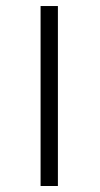

<svg xmlns="http://www.w3.org/2000/svg" viewBox="-20 -599 331 633"><path d="M113.8 14.2V-579.1H170.9V14.2Z"/></svg>

Font: Linear Smooth Low Contrast
Style: Regular
Weight: 500
Designer: Philipp H. Poll, Flanker
Foundry: Philipp H. Poll, reworked by Flanker
Version: Version 1.010 | FøM Fix